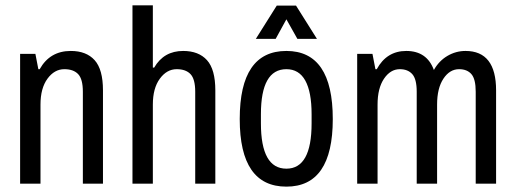

<svg xmlns="http://www.w3.org/2000/svg" viewBox="-20 -685 1925 716"><path d="M364 -348V0H289V-343Q289 -390 271.5 -408.5Q254 -427 220 -427Q183 -427 157 -391.5Q131 -356 131 -295V0H55V-484H112L123 -427H128Q166 -495 244 -495Q302 -495 333 -460.5Q364 -426 364 -348Z M663 -495Q721 -495 752 -460.5Q783 -426 783 -348V0H708V-343Q708 -390 690.5 -408.5Q673 -427 639 -427Q602 -427 576 -391.5Q550 -356 550 -295V0H474V-665H550V-433H555Q591 -495 663 -495Z M1048 -613 1008 -540H934L1012 -664H1084L1162 -540H1089ZM1221 -241Q1221 11 1048 11Q874 11 874 -241Q874 -495 1048 -495Q1221 -495 1221 -241ZM953 -259V-225Q953 -56 1048 -56Q1142 -56 1142 -225V-259Q1142 -342 1118.5 -384.5Q1095 -427 1048 -427Q953 -427 953 -259Z M1830 -348V0H1754V-343Q1754 -390 1738 -408.5Q1722 -427 1692 -427Q1657 -427 1633.5 -391.5Q1610 -356 1610 -295V0H1534V-343Q1534 -390 1517.5 -408.5Q1501 -427 1471 -427Q1436 -427 1412 -391.5Q1388 -356 1388 -295V0H1312V-484H1369L1380 -427H1385Q1422 -495 1495 -495Q1572 -495 1598 -424Q1617 -458 1648.5 -476.5Q1680 -495 1716 -495Q1830 -495 1830 -348Z"/></svg>

Font: Pragati Narrow
Style: Regular
Weight: 400
Designer: Hector Gatti, Marcela Romero, Pablo Cosgaya and Nicolas Silva
Foundry: Omnibus-Type
Version: Version 1.010; ttfautohint (v1.3)